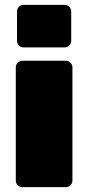

<svg xmlns="http://www.w3.org/2000/svg" viewBox="-20 -770 363 790"><path d="M72 0Q61 0 53 -8Q45 -16 45 -27V-493Q45 -504 53 -512Q61 -520 72 -520H251Q262 -520 270 -512Q278 -504 278 -493V-27Q278 -16 270 -8Q262 0 251 0ZM77 -575Q66 -575 58 -583Q50 -591 50 -602V-723Q50 -734 58 -742Q66 -750 77 -750H246Q257 -750 265 -742Q273 -734 273 -723V-602Q273 -591 265 -583Q257 -575 246 -575Z"/></svg>

Font: Rubik Black
Style: Regular
Weight: 900
Designer: Hubert and Fischer
Foundry: Hubert and Fischer
Version: Version 2.300;gftools[0.9.30]